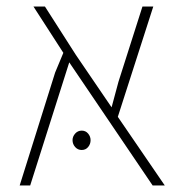

<svg xmlns="http://www.w3.org/2000/svg" viewBox="-20 -565 562 585"><path d="M482 0H445L191 -375L72 0H40L148 -344L173 -404L82 -545H117L211 -398L320 -238L341 -316L414 -545H447L339 -209ZM229 -167Q241 -167 248.5 -158Q256 -149 256 -138Q256 -126 248.5 -117Q241 -108 229 -108Q217 -108 209 -117Q201 -126 201 -138Q201 -149 209 -158Q217 -167 229 -167Z"/></svg>

Font: Assistant ExtraLight
Style: Regular
Weight: 200
Designer: Hebrew By Ben Nathan, Latin by Paul Hunt
Version: Version 3.000